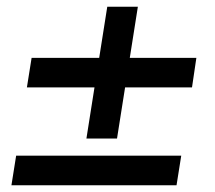

<svg xmlns="http://www.w3.org/2000/svg" viewBox="-20 -551 640 571"><path d="M237 -139 261 -291H60L74 -379H275L299 -531H390L366 -379H564L551 -291H352L328 -139ZM14 0 28 -88H519L505 0Z"/></svg>

Font: Mulish ExtraLight
Style: Italic
Weight: 200
Italic angle: -9°
Designer: Vernon Adams
Foundry: Vernon Adams
Version: Version 3.603